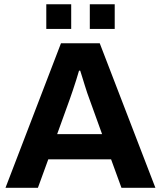

<svg xmlns="http://www.w3.org/2000/svg" viewBox="-20 -892 764 912"><path d="M6.1 0 269.6 -686.4H453.8L718.1 0H556.9L507.6 -135.3H209.4L160.1 0ZM251.5 -254.9H464.9L403.7 -424.4Q399.7 -434.8 394.3 -450.6Q389 -466.5 383.2 -485.1Q377.4 -503.7 371.6 -522.6Q365.8 -541.5 361 -556.3H355.4Q349.8 -536.7 341.8 -511.3Q333.7 -486 325.9 -462.7Q318.1 -439.3 312.7 -424.4ZM199.9 -754.6V-871.7H318.2V-754.6ZM406.6 -754.6V-871.7H524.9V-754.6Z"/></svg>

Font: Archivo SemiBold
Style: Regular
Weight: 600
Designer: Hector Gatti
Foundry: Omnibus-Type
Version: Version 2.001